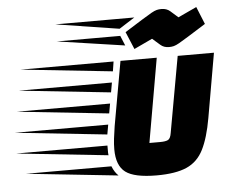

<svg xmlns="http://www.w3.org/2000/svg" viewBox="-275 -813 1056 886"><g transform="rotate(-5 253.0 -369.5)"><path d="M416 12Q313 12 272 -18.5Q231 -49 231 -125Q231 -148 234 -174Q237 -200 242 -231L295 -529H463L395 -140H445Q470 -140 481.5 -146Q493 -152 497 -178L560 -529H728L676 -231Q660 -140 633 -86.5Q606 -33 555 -10.5Q504 12 416 12ZM256 -484 -168 -529H263ZM239 -388 -185 -433H247ZM222 -292 -202 -337H230ZM205 -196 -219 -241H213ZM202 -100 -222 -145H201V-125Q201 -118 201 -112Q201 -106 202 -100ZM240 -3 -184 -48H211Q222 -20 240 -3ZM579 -706 665 -746 698 -665Q647 -633 617.5 -614.5Q588 -596 572 -587Q556 -578 546 -575.5Q536 -573 524 -573Q500 -573 484.5 -587Q469 -601 449 -618L364 -578L330 -659Q381 -691 410.5 -709.5Q440 -728 456 -737Q472 -746 482 -748.5Q492 -751 504 -751Q528 -751 544 -737Q560 -723 579 -706ZM376 -723 304 -677 10 -723ZM304 -644 323 -598 10 -644Z"/></g></svg>

Font: Faster One
Style: Regular
Weight: 400
Designer: Eduardo Rodriguez Tunni
Foundry: Eduardo Rodriguez Tunni
Version: Version 1.003; ttfautohint (v1.8.4.7-5d5b);gftools[0.9.23]